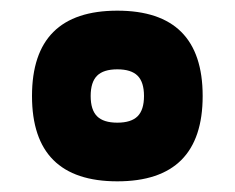

<svg xmlns="http://www.w3.org/2000/svg" viewBox="-20 -730 440 360"><path d="M238 -588Q250 -576 250 -550Q250 -524 238 -512Q226 -500 200 -500Q174 -500 162 -512Q150 -524 150 -550Q150 -576 162 -588Q174 -600 200 -600Q226 -600 238 -588ZM200 -390Q360 -390 360 -550Q360 -710 200 -710Q40 -710 40 -550Q40 -390 200 -390Z"/></svg>

Font: Millimetre
Style: Bold
Weight: 800
Designer: Jérémy Landes
Version: Version 1.0